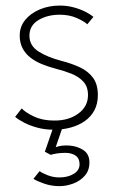

<svg xmlns="http://www.w3.org/2000/svg" viewBox="-20 -442 419 672"><path d="M189.5 -422.5Q215 -422.5 238 -416.2Q261 -410 279 -400.8Q297 -391.5 307 -383L285.5 -357Q274.5 -367.5 248.5 -379Q222.5 -390.5 189.5 -390.5Q145.5 -390.5 114.2 -371.5Q83 -352.5 83 -317Q83 -282.5 114.2 -262.2Q145.5 -242 195 -229Q232 -219.5 260.8 -205.8Q289.5 -192 306 -169.2Q322.5 -146.5 322.5 -109Q322.5 -79 310.5 -56.2Q298.5 -33.5 277.2 -18.5Q256 -3.5 228 4.2Q200 12 168 12Q137.5 12 110.8 4.8Q84 -2.5 64 -13Q44 -23.5 33 -33L56 -62.5Q69 -48.5 99 -34.2Q129 -20 170.5 -20Q221 -20 254.5 -44.8Q288 -69.5 288 -109Q288 -138.5 272 -156Q256 -173.5 230.5 -183.8Q205 -194 177 -201Q150 -208 126.8 -217.5Q103.5 -227 86 -240.8Q68.5 -254.5 58.8 -273.5Q49 -292.5 49 -317.5Q49 -348.5 68 -372Q87 -395.5 119 -409Q151 -422.5 189.5 -422.5ZM188 209.5Q160 209.5 134.8 200.8Q109.5 192 97 184L118.5 157Q128 164 147.2 171.5Q166.5 179 188 179Q217.5 179 238 166.5Q258.5 154 258.5 133Q258.5 112.5 244.8 102.8Q231 93 208 93Q192.5 93 178.5 95.2Q164.5 97.5 157.5 100L137 89L175 -21L202.5 -7L175 73Q195.5 65.5 223.2 67.5Q251 69.5 272 83.5Q293 97.5 293 126.5Q293 154.5 276.8 173Q260.5 191.5 236.2 200.5Q212 209.5 188 209.5Z"/></svg>

Font: League Spartan Thin
Style: Regular
Weight: 100
Foundry: The League of Moveable Type
Version: Version 2.002